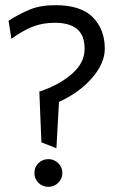

<svg xmlns="http://www.w3.org/2000/svg" viewBox="-20 -722 440 742"><path d="M194 -702Q293 -702 339 -655Q385 -608 385 -534Q385 -478 336.5 -421.5Q288 -365 208 -328L198 -149L140 -172L132 -368Q208 -393 257.5 -436Q307 -479 307 -533Q307 -586 277.5 -610Q248 -634 192 -634Q143 -634 104 -618Q65 -602 24 -572L13 -642Q54 -668 95 -685Q136 -702 194 -702ZM167 -107Q189 -107 205 -91.5Q221 -76 221 -54Q221 -31 205 -15.5Q189 0 167 0Q144 0 128.5 -15.5Q113 -31 113 -54Q113 -76 128.5 -91.5Q144 -107 167 -107Z"/></svg>

Font: Palanquin
Style: Regular
Weight: 400
Designer: Pria Ravichandran
Version: Version 1.0.4